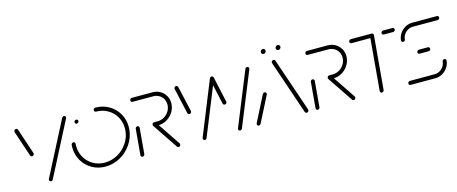

<svg xmlns="http://www.w3.org/2000/svg" viewBox="-40 -1151 3972 1669"><g transform="rotate(-15 1946.0 -317.0)"><path d="M181.1 -270Q180.7 -262.6 175 -257.4Q169.3 -252.2 161.9 -252.2Q156.7 -252.2 152.6 -255Q148.5 -257.8 146.7 -262.6L69.6 -492.2Q68.5 -496.7 68.5 -499.3Q68.5 -507 74.1 -512.8Q79.6 -518.5 87.4 -518.5Q92.6 -518.5 96.7 -515.7Q100.7 -513 102.6 -508.5L179.6 -278.5Q181.1 -274.8 181.1 -270ZM265.6 0Q258.5 0 253.9 -4.6Q249.3 -9.3 249.3 -16.3Q249.3 -20.4 251.9 -24.8L501.1 -508.5Q503.7 -513 508.1 -515.7Q512.6 -518.5 518.1 -518.5Q524.8 -518.5 529.4 -514.1Q534.1 -509.6 534.1 -503Q534.1 -496.7 531.9 -494.1L282.6 -10.4Q280 -5.6 275.6 -2.8Q271.1 0 265.6 0Z M594.4 -441.1Q594.4 -448.9 600 -454.8Q605.6 -460.7 613.3 -460.7Q620.4 -460.7 625 -455.9Q629.6 -451.1 629.6 -444.4Q629.6 -436.7 623.7 -431.1Q617.8 -425.6 610 -425.6Q603.3 -425.6 598.9 -430Q594.4 -434.4 594.4 -441.1ZM782.6 -499.6Q782.6 -507.4 788.3 -513Q794.1 -518.5 801.5 -518.5Q868.1 -518.5 922.6 -487.2Q977 -455.9 1008.1 -401.9Q1039.3 -347.8 1039.3 -282.2Q1039.3 -271.1 1038.1 -259.3Q1031.9 -188.9 991.9 -129.3Q951.9 -69.6 889.3 -34.8Q826.7 0 756.3 0Q689.6 0 635.2 -31.3Q580.7 -62.6 549.6 -116.7Q518.5 -170.7 518.5 -236.3Q518.5 -247.8 519.6 -259.3Q520.4 -266.7 526.1 -271.9Q531.9 -277 538.9 -277Q546.3 -277 550.9 -271.7Q555.6 -266.3 554.8 -259.3Q554.1 -252.6 554.1 -239.6Q554.1 -183 580.9 -136.1Q607.8 -89.3 654.8 -62.2Q701.9 -35.2 759.3 -35.2Q820.4 -35.2 874.4 -65.2Q928.5 -95.2 963.1 -146.7Q997.8 -198.1 1003 -259.3Q1003.7 -265.9 1003.7 -279.6Q1003.7 -336.3 976.9 -382.8Q950 -429.3 903.1 -456.3Q856.3 -483.3 798.5 -483.3Q791.5 -483.3 787 -488Q782.6 -492.6 782.6 -499.6Z M1089.3 0Q1081.9 0 1077.2 -5.4Q1072.6 -10.7 1073.3 -17.8L1093.7 -250Q1094.1 -257 1099.6 -262.2Q1105.2 -267.4 1112.6 -267.4Q1120 -267.4 1124.6 -262.2Q1129.3 -257 1128.9 -250L1108.5 -17.8Q1107.8 -10.4 1102 -5.2Q1096.3 0 1089.3 0ZM1431.9 -19.6Q1431.9 -11.5 1426.5 -5.7Q1421.1 0 1413 0Q1404.1 0 1400 -6.7L1246.7 -234.8Q1244.1 -239.3 1244.1 -244.1Q1244.1 -251.9 1249.8 -257.4Q1255.6 -263 1263.3 -263Q1267.4 -263 1271.1 -261.1Q1274.8 -259.3 1276.7 -255.9L1429.3 -28.5Q1431.9 -24.8 1431.9 -19.6ZM1244.1 -244.4Q1244.1 -252.2 1249.8 -257.8Q1255.6 -263.3 1263.3 -263.3H1294.4Q1325.9 -263.3 1353.5 -279.6Q1381.1 -295.9 1397.8 -323.5Q1414.4 -351.1 1414.4 -383.3Q1414.4 -411.1 1401.3 -433.9Q1388.1 -456.7 1365 -470Q1341.9 -483.3 1313.7 -483.3H1127.4Q1120.7 -483.3 1116.1 -487.8Q1111.5 -492.2 1111.5 -499.3Q1111.5 -507 1117 -512.8Q1122.6 -518.5 1130.4 -518.5H1316.7Q1353.7 -518.5 1384.3 -500.9Q1414.8 -483.3 1432.4 -453.1Q1450 -423 1450 -386.3Q1450 -382.6 1449.3 -373.7Q1445.9 -334.1 1423.3 -300.7Q1400.7 -267.4 1365.7 -247.8Q1330.7 -228.1 1291.5 -228.1H1260.4Q1253.3 -228.1 1248.7 -232.8Q1244.1 -237.4 1244.1 -244.4Z M1951.5 -16.3Q1951.5 -20.4 1953 -23.3L2148.9 -505.6Q2150.7 -511.1 2155.7 -514.6Q2160.7 -518.1 2166.7 -518.1Q2174.1 -518.1 2178.5 -513.3Q2183 -508.5 2183 -502.2Q2183 -498.1 2181.5 -495.2L1985.6 -13Q1983.7 -7.4 1978.5 -3.9Q1973.3 -0.4 1967.4 -0.4Q1960.4 -0.4 1955.9 -5.2Q1951.5 -10 1951.5 -16.3ZM1561.9 -265.6 1510 -495.6Q1509.6 -496.7 1509.6 -499.3Q1509.6 -506.7 1514.8 -512.4Q1520 -518.1 1528.1 -518.1Q1534.1 -518.1 1538.7 -514.4Q1543.3 -510.7 1544.4 -505.6L1596.7 -275.2L1597 -272.2Q1597 -264.4 1591.7 -258.5Q1586.3 -252.6 1577.8 -252.6Q1571.9 -252.6 1567.4 -256.3Q1563 -260 1561.9 -265.6ZM1633.3 -16.3Q1633.3 -20.4 1634.8 -23.3L1829.6 -505.9Q1831.5 -511.5 1836.5 -515Q1841.5 -518.5 1847.4 -518.5Q1854.8 -518.5 1859.3 -513.7Q1863.7 -508.9 1863.7 -502.2Q1863.7 -498.9 1862.6 -495.6L1667.4 -13Q1665.6 -7.4 1660.4 -3.9Q1655.2 -0.4 1649.3 -0.4Q1642.2 -0.4 1637.8 -5.2Q1633.3 -10 1633.3 -16.3ZM1879.6 -265.6 1828.9 -495.9 1828.5 -498.9Q1828.5 -506.7 1833.9 -512.4Q1839.3 -518.1 1847.4 -518.1Q1853.7 -518.1 1858.1 -514.6Q1862.6 -511.1 1863.7 -505.6L1914.4 -275.2L1914.8 -272.2Q1914.8 -264.4 1909.4 -258.7Q1904.1 -253 1895.9 -253Q1890 -253 1885.4 -256.5Q1880.7 -260 1879.6 -265.6Z M2135.6 0Q2128.5 0 2123.9 -4.6Q2119.3 -9.3 2119.3 -16.3Q2119.3 -21.1 2121.5 -24.4L2239.3 -255.9Q2242.2 -260.7 2246.9 -263.5Q2251.5 -266.3 2256.7 -266.3Q2263.7 -266.3 2268.1 -261.7Q2272.6 -257 2272.6 -250Q2272.6 -247.4 2270.7 -241.9L2152.6 -10.4Q2150 -5.6 2145.4 -2.8Q2140.7 0 2135.6 0ZM2585.2 -19.3Q2585.2 -11.5 2579.6 -5.7Q2574.1 0 2566.3 0Q2560.7 0 2556.7 -2.8Q2552.6 -5.6 2550.7 -10.4L2386.7 -492.2Q2385.2 -498.1 2385.2 -499.6Q2385.2 -507.4 2390.9 -513Q2396.7 -518.5 2404.1 -518.5Q2409.6 -518.5 2413.5 -515.7Q2417.4 -513 2419.3 -508.5L2583.7 -26.3Q2585.2 -22.2 2585.2 -19.3ZM2449.3 -610.4Q2449.3 -620 2456.5 -627Q2463.7 -634.1 2473 -634.1Q2481.5 -634.1 2487.2 -628.3Q2493 -622.6 2493 -614.1Q2493 -604.8 2485.7 -597.6Q2478.5 -590.4 2468.9 -590.4Q2460.7 -590.4 2455 -596.1Q2449.3 -601.9 2449.3 -610.4ZM2315.9 -610.4Q2315.9 -620 2323.1 -627Q2330.4 -634.1 2339.6 -634.1Q2348.1 -634.1 2353.9 -628.3Q2359.6 -622.6 2359.6 -614.1Q2359.6 -604.8 2352.4 -597.6Q2345.2 -590.4 2335.6 -590.4Q2327.4 -590.4 2321.7 -596.1Q2315.9 -601.9 2315.9 -610.4Z M2665.2 0Q2657.8 0 2653.1 -5.4Q2648.5 -10.7 2649.3 -17.8L2669.6 -250Q2670 -257 2675.6 -262.2Q2681.1 -267.4 2688.5 -267.4Q2695.9 -267.4 2700.6 -262.2Q2705.2 -257 2704.8 -250L2684.4 -17.8Q2683.7 -10.4 2678 -5.2Q2672.2 0 2665.2 0ZM3007.8 -19.6Q3007.8 -11.5 3002.4 -5.7Q2997 0 2988.9 0Q2980 0 2975.9 -6.7L2822.6 -234.8Q2820 -239.3 2820 -244.1Q2820 -251.9 2825.7 -257.4Q2831.5 -263 2839.3 -263Q2843.3 -263 2847 -261.1Q2850.7 -259.3 2852.6 -255.9L3005.2 -28.5Q3007.8 -24.8 3007.8 -19.6ZM2820 -244.4Q2820 -252.2 2825.7 -257.8Q2831.5 -263.3 2839.3 -263.3H2870.4Q2901.9 -263.3 2929.4 -279.6Q2957 -295.9 2973.7 -323.5Q2990.4 -351.1 2990.4 -383.3Q2990.4 -411.1 2977.2 -433.9Q2964.1 -456.7 2940.9 -470Q2917.8 -483.3 2889.6 -483.3H2703.3Q2696.7 -483.3 2692 -487.8Q2687.4 -492.2 2687.4 -499.3Q2687.4 -507 2693 -512.8Q2698.5 -518.5 2706.3 -518.5H2892.6Q2929.6 -518.5 2960.2 -500.9Q2990.7 -483.3 3008.3 -453.1Q3025.9 -423 3025.9 -386.3Q3025.9 -382.6 3025.2 -373.7Q3021.9 -334.1 2999.3 -300.7Q2976.7 -267.4 2941.7 -247.8Q2906.7 -228.1 2867.4 -228.1H2836.3Q2829.3 -228.1 2824.6 -232.8Q2820 -237.4 2820 -244.4Z M3304.4 -502.2 3261.9 -17.8Q3261.1 -10.4 3255.6 -5.2Q3250 0 3243 0Q3235.9 0 3230.9 -5.2Q3225.9 -10.4 3226.7 -17.8L3269.3 -502.2ZM3081.9 -499.3Q3081.9 -507 3087.4 -512.8Q3093 -518.5 3100.7 -518.5H3288.1Q3295.2 -518.5 3299.8 -513.9Q3304.4 -509.3 3304.4 -502.6Q3304.4 -494.8 3298.7 -489.1Q3293 -483.3 3285.2 -483.3H3097.8Q3091.1 -483.3 3086.5 -487.8Q3081.9 -492.2 3081.9 -499.3ZM3372.6 -499.3Q3372.6 -507 3378.1 -512.8Q3383.7 -518.5 3391.5 -518.5H3475.6Q3482.2 -518.5 3487 -514.1Q3491.9 -509.6 3491.9 -503Q3491.9 -494.8 3486.1 -489.1Q3480.4 -483.3 3473 -483.3H3388.5Q3381.9 -483.3 3377.2 -487.8Q3372.6 -492.2 3372.6 -499.3Z M3841.1 -140.7Q3848.1 -140.7 3853 -135.7Q3857.8 -130.7 3857 -123.3Q3854.1 -90 3835 -61.7Q3815.9 -33.3 3786.3 -16.7Q3756.7 0 3723.3 0H3500.7Q3493.7 0 3489.1 -4.6Q3484.4 -9.3 3484.4 -16.3Q3484.4 -24.1 3490.2 -29.6Q3495.9 -35.2 3503.7 -35.2H3725.9Q3750 -35.2 3771.3 -47Q3792.6 -58.9 3806.1 -79.1Q3819.6 -99.3 3821.9 -123.3Q3822.2 -130.4 3828 -135.6Q3833.7 -140.7 3841.1 -140.7ZM3745.9 -261.1Q3745.9 -253.3 3740.4 -247.6Q3734.8 -241.9 3727 -241.9H3646.7Q3639.6 -241.9 3635 -246.5Q3630.4 -251.1 3630.4 -257.8Q3630.4 -265.6 3636.1 -271.3Q3641.9 -277 3649.6 -277H3730Q3736.7 -277 3741.3 -272.4Q3745.9 -267.8 3745.9 -261.1ZM3535.6 -377.8Q3528.1 -377.8 3523.3 -382.8Q3518.5 -387.8 3519.3 -395.2Q3522.2 -428.5 3541.3 -456.9Q3560.4 -485.2 3590 -501.9Q3619.6 -518.5 3653 -518.5H3875.6Q3882.6 -518.5 3887.2 -513.9Q3891.9 -509.3 3891.9 -502.6Q3891.9 -494.8 3886.1 -489.1Q3880.4 -483.3 3872.6 -483.3H3650Q3625.9 -483.3 3604.8 -471.5Q3583.7 -459.6 3570 -439.4Q3556.3 -419.3 3554.4 -395.2Q3554.1 -388.1 3548.5 -383Q3543 -377.8 3535.6 -377.8Z"/></g></svg>

Font: 26F Galaxy Sans Light
Style: Italic
Weight: 300
Italic angle: -5°
Designer: C₂₉H₂₅N₃O₅
Version: Version 1.200